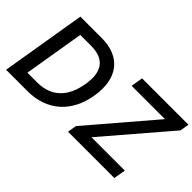

<svg xmlns="http://www.w3.org/2000/svg" viewBox="-82 -1138 1550 1550"><g transform="rotate(45 692.5 -363.5)"><path d="M274.5 0C496.1 0 644.9 -133.5 681.8 -357.6C720.2 -587.4 610.4 -727.3 394.9 -727.3H150.9L30.2 0ZM168.7 -105.1 254.6 -622.2H377.1C530.5 -622.2 593 -537.3 564.6 -371.4C536.2 -198.5 438.9 -105.1 280.5 -105.1ZM737.2 0H1266.3L1283.4 -102.3H902.7L1372.2 -649.9L1384.6 -727.3H855.5L838.4 -625H1218.8L750.7 -77.4Z"/></g></svg>

Font: Magic Ui Pro Semi Bold
Style: Italic
Weight: 600
Italic angle: -9.39999°
Designer: Stefan Endress, Andreas Faust
Version: Version 1.000;FEAKit 1.0